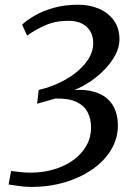

<svg xmlns="http://www.w3.org/2000/svg" viewBox="-20 -768 550 794"><path d="M113 5Q84 5 60.5 1.5Q37 -2 15.5 -5L26 -61Q43 -59 63.5 -56.5Q84 -54 106 -54Q157.5 -54 203 -67.5Q248.5 -81 283 -106Q317.5 -131 337 -165.2Q356.5 -199.5 356.5 -240.5Q356.5 -277 342 -304.5Q327.5 -332 295 -347Q262.5 -362 208.5 -360.5Q201.5 -358 186 -353.8Q170.5 -349.5 155.2 -345.2Q140 -341 133.5 -339L140 -396Q200.5 -410 251.8 -439.2Q303 -468.5 334.2 -507.8Q365.5 -547 365.5 -589.5Q365.5 -618.5 353.2 -639Q341 -659.5 318.2 -670.8Q295.5 -682 263.5 -682Q209 -682 166.8 -663.2Q124.5 -644.5 92 -620.5L71.5 -666Q89.5 -683.5 122.2 -702.8Q155 -722 200.8 -735.2Q246.5 -748.5 304 -748.5Q350 -748.5 388.5 -732.2Q427 -716 450.5 -684Q474 -652 474 -605Q474 -574 458 -542.8Q442 -511.5 415.2 -483.2Q388.5 -455 355.2 -432.2Q322 -409.5 288 -396Q336 -398.5 370 -388.2Q404 -378 425.5 -358.2Q447 -338.5 457.2 -310.8Q467.5 -283 467.5 -250.5Q467.5 -194 438.5 -147Q409.5 -100 359.5 -66Q309.5 -32 245.8 -13.5Q182 5 113 5Z"/></svg>

Font: Merriweather Light 18pt
Style: Italic
Weight: 400
Italic angle: -7.8°
Version: Version 2.101